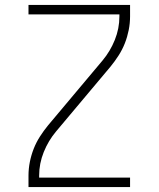

<svg xmlns="http://www.w3.org/2000/svg" viewBox="-20 -755 640 775"><path d="M95 0V-46Q95 -74 100.5 -101.5Q106 -129 116 -154.5Q126 -180 141 -203.5Q156 -227 174 -249L284 -380L394 -511Q425 -548 443.5 -594Q462 -640 462 -689V-697H95V-735H505V-689Q505 -661 499.5 -633.5Q494 -606 484 -580.5Q474 -555 459 -531.5Q444 -508 426 -486L206 -224Q175 -187 156.5 -141Q138 -95 138 -46V-38H505V0Z"/></svg>

Font: Iosevka Curly XLtEx
Style: Regular
Weight: 200
Width: 7
Monospace: yes
Designer: Belleve Invis
Foundry: Belleve Invis
Version: Version 11.1.0; ttfautohint (v1.8.3)